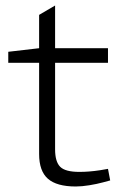

<svg xmlns="http://www.w3.org/2000/svg" viewBox="-20 -670 451 697"><path d="M255 7Q186 7 154 -21Q122 -49 122 -111V-442H10V-482L122 -495V-616L180 -650V-495H372V-442H180V-128Q180 -83 198.5 -64.5Q217 -46 268 -46Q286 -46 304.5 -47.5Q323 -49 343 -52L372 -57L380 -15L354 -8Q332 -2 304.5 2.5Q277 7 255 7Z"/></svg>

Font: REM Medium ExtraLight
Style: Regular
Weight: 250
Version: Version 1.005;gftools[0.9.28]